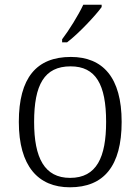

<svg xmlns="http://www.w3.org/2000/svg" viewBox="-20 -786 596 816"><path d="M244 -619V-606H265C313 -642 387 -721 412 -756V-766H334C313 -721 273 -657 244 -619ZM277 10C421 10 497 -80 497 -268C497 -457 417 -544 281 -544C135 -544 60 -455 60 -268C60 -80 142 10 277 10ZM278 -30C169 -30 125 -115 125 -268C125 -425 168 -504 280 -504C387 -504 431 -427 431 -268C431 -118 391 -30 278 -30Z"/></svg>

Font: Noto Serif Telugu Light
Style: Regular
Weight: 300
Designer: Jelle Bosma - Monotype Design Team
Foundry: Monotype Imaging Inc.
Version: Version 2.005